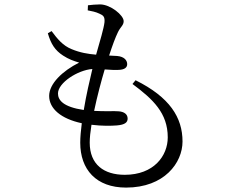

<svg xmlns="http://www.w3.org/2000/svg" viewBox="-20 -803 1040 871"><path d="M214 -662 197 -652C211 -604 229 -575 266 -551C292 -534 313 -527 339 -519C263 -481 203 -423 203 -368C203 -310 257 -264 351 -244C347 -212 344 -181 344 -156C344 -34 416 48 552 48C726 48 808 -65 808 -161C808 -270 750 -362 595 -439L581 -422C674 -353 741 -290 741 -180C741 -96 678 -10 546 -10C452 -10 387 -56 387 -156C387 -178 390 -206 395 -237C443 -231 485 -232 510 -234C547 -237 559 -248 559 -265C559 -285 543 -296 519 -298C498 -300 457 -297 407 -300C421 -367 440 -438 455 -488C480 -486 505 -485 519 -486C544 -487 557 -496 557 -512C557 -529 544 -546 512 -549L475 -551C491 -600 503 -632 515 -657C527 -682 541 -688 541 -707C541 -734 481 -783 434 -783C414 -783 396 -781 379 -779L378 -756C394 -753 415 -749 431 -741C449 -733 456 -727 454 -702C451 -675 434 -618 416 -555C380 -558 343 -564 305 -580C265 -596 240 -627 214 -662ZM360 -304C266 -318 243 -349 243 -379C243 -427 332 -485 399 -490C387 -440 371 -371 360 -304Z"/></svg>

Font: Source Han Serif KR
Style: Regular
Weight: 400
Designer: Ryoko NISHIZUKA 西塚涼子 (kana & ideographs); Frank Grießhammer (Latin, Greek & Cyrillic); Wenlong ZHANG 张文龙 (bopomofo); San
Foundry: Adobe
Version: Version 2.001;hotconv 1.1.0;makeotfexe 2.6.0